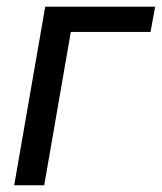

<svg xmlns="http://www.w3.org/2000/svg" viewBox="-20 -548 479 568"><path d="M425.3 -453.6H189.5L110.8 0H22L113.8 -528.3H439Z"/></svg>

Font: Roboto
Style: Italic
Weight: 400
Italic angle: -12°
Designer: Google
Version: Version 2.134; 2016; ttfautohint (v1.6)